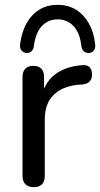

<svg xmlns="http://www.w3.org/2000/svg" viewBox="-20 -766 413 793"><path d="M120 7Q97 7 85 -5Q73 -17 73 -40V-448Q73 -471 85 -482.5Q97 -494 118 -494Q139 -494 150.5 -482.5Q162 -471 162 -448V-371H152Q168 -431 212 -462Q256 -493 323 -497Q339 -498 349 -489.5Q359 -481 360 -461Q361 -442 351 -430.5Q341 -419 320 -417L302 -416Q236 -409 200.5 -373Q165 -337 165 -274V-40Q165 -17 153.5 -5Q142 7 120 7ZM89 -547Q77 -548 69 -557.5Q61 -567 63 -583Q69 -632 89 -668.5Q109 -705 141.5 -725.5Q174 -746 218 -746Q262 -746 294.5 -725.5Q327 -705 347.5 -668.5Q368 -632 373 -583Q375 -567 367.5 -557.5Q360 -548 347 -547Q335 -547 326.5 -554Q318 -561 316 -576Q310 -631 283.5 -658.5Q257 -686 218 -686Q179 -686 153 -658.5Q127 -631 120 -576Q118 -561 110 -554Q102 -547 89 -547Z"/></svg>

Font: Nunito Medium
Style: Regular
Weight: 500
Designer: Vernon Adams
Foundry: Vernon Adams
Version: Version 3.601